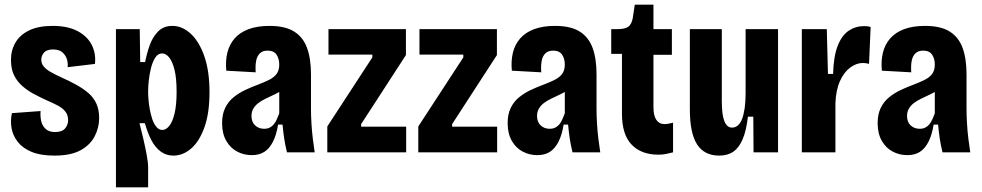

<svg xmlns="http://www.w3.org/2000/svg" viewBox="-20 -653 4211 823"><path d="M213 14Q154 14 115.5 -2Q77 -18 56 -45Q35 -72 29.5 -104Q24 -136 31 -168L154 -177Q152 -155 156.5 -134.5Q161 -114 175.5 -100.5Q190 -87 216 -87Q246 -87 259 -102.5Q272 -118 272 -138Q272 -160 260 -175Q248 -190 227 -201Q206 -212 178 -224Q152 -236 125.5 -250Q99 -264 76 -284Q53 -304 40 -331Q27 -358 27 -396Q27 -438 46.5 -471Q66 -504 105.5 -523Q145 -542 206 -542Q271 -542 313 -519.5Q355 -497 373.5 -460Q392 -423 387 -379L270 -365Q272 -383 266.5 -400Q261 -417 247 -429Q233 -441 207 -441Q181 -441 169 -428Q157 -415 157 -397Q157 -381 167 -368.5Q177 -356 197 -344.5Q217 -333 246 -320Q279 -305 308 -289Q337 -273 359 -254Q381 -235 393 -209Q405 -183 405 -147Q405 -106 386 -69Q367 -32 325.5 -9Q284 14 213 14Z M477 150V-252V-528H579L581 -387H602Q609 -423 621.5 -458.5Q634 -494 657.5 -518Q681 -542 719 -542Q761 -542 797.5 -508.5Q834 -475 856 -411.5Q878 -348 878 -258Q878 -167 856 -106.5Q834 -46 799 -16Q764 14 723 14Q693 14 669.5 -3Q646 -20 629.5 -51Q613 -82 601 -125H578Q586 -94 594.5 -57.5Q603 -21 609 12Q615 45 615 65V150ZM676 -96Q691 -96 705 -112.5Q719 -129 728 -165.5Q737 -202 737 -260Q737 -318 728 -354Q719 -390 705 -407Q691 -424 675 -424Q657 -424 645.5 -406Q634 -388 627.5 -362.5Q621 -337 618 -310Q615 -283 615 -264V-251Q615 -243 616.5 -225Q618 -207 622 -185Q626 -163 632.5 -143Q639 -123 650 -109.5Q661 -96 676 -96Z M1059 12Q1026 12 997 -3Q968 -18 950 -49Q932 -80 932 -125Q932 -163 945 -190Q958 -217 980.5 -235.5Q1003 -254 1030.5 -267Q1058 -280 1088 -291Q1114 -301 1134 -311Q1154 -321 1165.5 -336Q1177 -351 1177 -377Q1177 -401 1165.5 -418.5Q1154 -436 1127 -436Q1106 -436 1094 -424.5Q1082 -413 1078 -392.5Q1074 -372 1076 -343L950 -350Q946 -392 954.5 -427Q963 -462 985.5 -488Q1008 -514 1045.5 -528Q1083 -542 1135 -542Q1202 -542 1240.5 -518Q1279 -494 1296 -448Q1313 -402 1313 -334V-184Q1313 -158 1315 -124Q1317 -90 1321 -57.5Q1325 -25 1329 0H1210Q1202 -33 1198 -60.5Q1194 -88 1191 -119H1172Q1165 -75 1150 -45.5Q1135 -16 1113 -2Q1091 12 1059 12ZM1112 -101Q1126 -101 1136 -106Q1146 -111 1153.5 -120Q1161 -129 1166.5 -141.5Q1172 -154 1177 -167V-289L1210 -283Q1199 -271 1183 -262Q1167 -253 1150 -245Q1133 -237 1116.5 -229Q1100 -221 1087 -211Q1074 -201 1066 -187.5Q1058 -174 1058 -156Q1058 -130 1073.5 -115.5Q1089 -101 1112 -101Z M1383 0V-111L1576 -407V-419H1388V-528H1720V-417L1528 -121V-110H1721V0Z M1773 0V-111L1966 -407V-419H1778V-528H2110V-417L1918 -121V-110H2111V0Z M2283 12Q2250 12 2221 -3Q2192 -18 2174 -49Q2156 -80 2156 -125Q2156 -163 2169 -190Q2182 -217 2204.5 -235.5Q2227 -254 2254.5 -267Q2282 -280 2312 -291Q2338 -301 2358 -311Q2378 -321 2389.5 -336Q2401 -351 2401 -377Q2401 -401 2389.5 -418.5Q2378 -436 2351 -436Q2330 -436 2318 -424.5Q2306 -413 2302 -392.5Q2298 -372 2300 -343L2174 -350Q2170 -392 2178.5 -427Q2187 -462 2209.5 -488Q2232 -514 2269.5 -528Q2307 -542 2359 -542Q2426 -542 2464.5 -518Q2503 -494 2520 -448Q2537 -402 2537 -334V-184Q2537 -158 2539 -124Q2541 -90 2545 -57.5Q2549 -25 2553 0H2434Q2426 -33 2422 -60.5Q2418 -88 2415 -119H2396Q2389 -75 2374 -45.5Q2359 -16 2337 -2Q2315 12 2283 12ZM2336 -101Q2350 -101 2360 -106Q2370 -111 2377.5 -120Q2385 -129 2390.5 -141.5Q2396 -154 2401 -167V-289L2434 -283Q2423 -271 2407 -262Q2391 -253 2374 -245Q2357 -237 2340.5 -229Q2324 -221 2311 -211Q2298 -201 2290 -187.5Q2282 -174 2282 -156Q2282 -130 2297.5 -115.5Q2313 -101 2336 -101Z M2802 10Q2729 10 2687.5 -33Q2646 -76 2646 -166V-422H2600V-528H2624Q2658 -528 2672.5 -538Q2687 -548 2692 -574L2701 -633H2781V-528H2860V-418H2781V-193Q2781 -157 2793.5 -139Q2806 -121 2828 -121Q2835 -121 2844 -122.5Q2853 -124 2865 -127V0Q2849 4 2834.5 7Q2820 10 2802 10Z M3063 14Q2999 14 2968 -34Q2937 -82 2937 -185V-528H3074V-220Q3074 -161 3085 -133.5Q3096 -106 3118 -106Q3132 -106 3143 -115.5Q3154 -125 3161 -143.5Q3168 -162 3172 -189.5Q3176 -217 3176 -254V-528H3315V-217V0H3210L3209 -153H3186Q3179 -93 3163.5 -56.5Q3148 -20 3123.5 -3Q3099 14 3063 14Z M3417 0V-298V-528H3524L3529 -336H3551Q3553 -411 3570.5 -456Q3588 -501 3617.5 -521Q3647 -541 3683 -541Q3690 -541 3697 -540.5Q3704 -540 3712 -537L3705 -379Q3700 -381 3692 -382Q3684 -383 3678 -383Q3651 -383 3624.5 -363.5Q3598 -344 3580.5 -305.5Q3563 -267 3561 -210V0Z M3869 12Q3836 12 3807 -3Q3778 -18 3760 -49Q3742 -80 3742 -125Q3742 -163 3755 -190Q3768 -217 3790.5 -235.5Q3813 -254 3840.5 -267Q3868 -280 3898 -291Q3924 -301 3944 -311Q3964 -321 3975.5 -336Q3987 -351 3987 -377Q3987 -401 3975.5 -418.5Q3964 -436 3937 -436Q3916 -436 3904 -424.5Q3892 -413 3888 -392.5Q3884 -372 3886 -343L3760 -350Q3756 -392 3764.5 -427Q3773 -462 3795.5 -488Q3818 -514 3855.5 -528Q3893 -542 3945 -542Q4012 -542 4050.5 -518Q4089 -494 4106 -448Q4123 -402 4123 -334V-184Q4123 -158 4125 -124Q4127 -90 4131 -57.5Q4135 -25 4139 0H4020Q4012 -33 4008 -60.5Q4004 -88 4001 -119H3982Q3975 -75 3960 -45.5Q3945 -16 3923 -2Q3901 12 3869 12ZM3922 -101Q3936 -101 3946 -106Q3956 -111 3963.5 -120Q3971 -129 3976.5 -141.5Q3982 -154 3987 -167V-289L4020 -283Q4009 -271 3993 -262Q3977 -253 3960 -245Q3943 -237 3926.5 -229Q3910 -221 3897 -211Q3884 -201 3876 -187.5Q3868 -174 3868 -156Q3868 -130 3883.5 -115.5Q3899 -101 3922 -101Z"/></svg>

Font: Bricolage Grotesque Condensed
Style: Bold
Weight: 700
Width: 3
Designer: Mathieu Triay
Foundry: Atelier Triay
Version: Version 1.001;gftools[0.9.33.dev8+g029e19f]